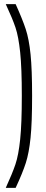

<svg xmlns="http://www.w3.org/2000/svg" viewBox="-20 -763 224 933"><path d="M86 -297Q86 -433 78 -509Q70 -585 55.5 -628.5Q41 -672 8 -743H56Q89 -670 105 -621.5Q121 -573 128.5 -499Q136 -425 136 -297Q136 -167 128.5 -93.5Q121 -20 105.5 28.5Q90 77 56 150H8Q40 80 55 35.5Q70 -9 78 -85.5Q86 -162 86 -297Z"/></svg>

Font: Saira Ultra Condensed Light
Style: Regular
Weight: 300
Width: 1
Designer: Hector Gatti with collaboration of the Omnibus-Type team
Foundry: Omnibus-Type
Version: Version 1.001; ttfautohint (v1.8)